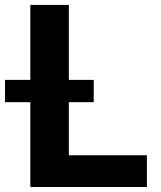

<svg xmlns="http://www.w3.org/2000/svg" viewBox="-58 -747 645 767"><path d="M63.2 0H528.8V-126.8H217V-338.8H316.4V-427.9H217V-727.3H63.2V-427.9H-38V-338.8H63.2Z"/></svg>

Font: Margiela Sans
Style: Bold
Weight: 700
Designer: Stefan Endress, Andreas Faust
Version: Version 1.100;FEAKit 1.0